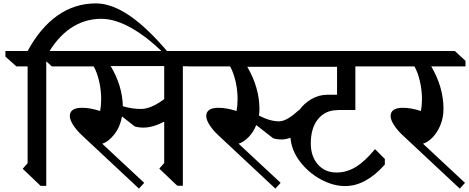

<svg xmlns="http://www.w3.org/2000/svg" viewBox="-20 -1087 2767 1133"><path d="M578 -976Q478 -976 396 -920Q314 -864 253 -753V10H220L114 -91L143 -124V-695H77L12 -753V-786H143Q218 -924 319.5 -995.5Q421 -1067 546 -1067Q637 -1067 742 -996.5Q847 -926 974 -776L978 -740Q870 -854 767 -915Q664 -976 578 -976Z M1216 -696H1059V9H1026L920 -92L949 -125V-369Q882 -334 826 -334Q798 -334 775 -341L700 -400Q689 -338 654.5 -294Q620 -250 583 -239L831 -8L800 26L462 -290Q432 -318 412 -349Q392 -380 392 -402Q392 -451 465 -451Q511 -451 571 -432Q577 -465 577 -502Q577 -555 565 -607Q553 -659 533 -695H286L223 -753V-786H1158L1216 -729ZM633 -697Q702 -582 705 -460Q760 -444 811 -444Q841 -444 874.5 -458Q908 -472 949 -502V-697Z M1814 -241Q1814 -164 1856 -116.5Q1898 -69 1966 -69Q2025 -69 2078.5 -101Q2132 -133 2193 -207L2251 -149V-116Q2138 11 2017 11Q1945 11 1872 -29Q1799 -69 1749.5 -134.5Q1700 -200 1694 -274Q1665 -264 1643 -264Q1615 -264 1592 -271L1492 -349Q1475 -306 1446 -277Q1417 -248 1388 -239L1636 -8L1605 26L1267 -290Q1237 -318 1217 -349Q1197 -380 1197 -402Q1197 -451 1270 -451Q1316 -451 1376 -432Q1382 -465 1382 -502Q1382 -555 1370 -607Q1358 -659 1338 -695H1091L1028 -753V-786H2292L2350 -728V-695H2077V-438H1971L1972 -437Q1900 -437 1857 -384.5Q1814 -332 1814 -241ZM1913 -528H1969V-693H1439Q1511 -570 1511 -443Q1511 -423 1508 -405Q1573 -371 1628 -371Q1652 -372 1679.5 -388Q1707 -404 1743 -437L1744 -435Q1775 -478 1819 -503Q1863 -528 1913 -528Z M2525 -695Q2597 -572 2597 -445Q2597 -392 2578.5 -348Q2560 -304 2532 -275.5Q2504 -247 2476 -239L2724 -8L2693 26L2355 -290Q2325 -318 2305 -349Q2285 -380 2285 -402Q2285 -451 2358 -451Q2404 -451 2464 -432Q2470 -465 2470 -502Q2470 -555 2458 -607Q2446 -659 2426 -695H2179L2116 -753V-786H2664L2727 -728V-695Z"/></svg>

Font: Inknut Antiqua Light
Style: Regular
Weight: 300
Designer: Claus Eggers Sørensen
Foundry: Claus Eggers Sørensen
Version: Version 1.003; ttfautohint (v1.8.2) -l 8 -r 50 -G 200 -x 14 